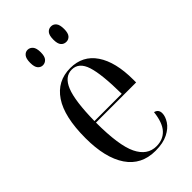

<svg xmlns="http://www.w3.org/2000/svg" viewBox="-232 -816 896 896"><g transform="rotate(-45 215.5 -368.0)"><path d="M232 10Q139 10 90.5 -61.5Q42 -133 42 -263Q42 -404 89.5 -474.5Q137 -545 223 -545Q305 -545 349 -480Q393 -415 393 -298V-280H128Q128 -129 159 -65.5Q190 -2 250 -2Q294 -2 320.5 -31Q347 -60 354 -123Q378 -117 378 -92Q378 -71 362.5 -47Q347 -23 314.5 -6.5Q282 10 232 10ZM308 -290Q307 -420 288.5 -477.5Q270 -535 223 -535Q176 -535 153 -478Q130 -421 128 -290ZM297 -644Q281 -644 271 -655.5Q261 -667 261 -694Q261 -722 271 -734Q281 -746 297 -746Q312 -746 322 -734Q332 -722 332 -694Q332 -667 322 -655.5Q312 -644 297 -644ZM142 -644Q128 -644 118 -655.5Q108 -667 108 -694Q108 -722 118 -734Q128 -746 142 -746Q157 -746 167.5 -734Q178 -722 178 -694Q178 -667 167.5 -655.5Q157 -644 142 -644Z"/></g></svg>

Font: Noto Serif Display ExtraCondensed
Style: Regular
Weight: 400
Width: 2
Designer: Monotype Design Team
Foundry: Monotype Imaging Inc.
Version: Version 2.009